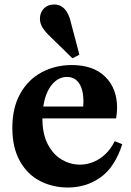

<svg xmlns="http://www.w3.org/2000/svg" viewBox="-20 -826 586 856"><path d="M300 -536Q396 -536 449 -484Q502 -432 502 -345Q502 -326 498 -300L496 -298H169Q169 -228 193.5 -182Q218 -136 256 -114Q294 -92 336 -92Q384 -92 425.5 -119.5Q467 -147 491 -196H493L525 -183Q492 -80 428 -35Q364 10 283 10Q215 10 158.5 -19Q102 -48 68.5 -108Q35 -168 35 -256Q35 -346 70.5 -409Q106 -472 166.5 -504Q227 -536 300 -536ZM351 -351Q352 -359 352 -374Q352 -425 333 -454Q314 -483 279 -483Q239 -483 210.5 -447.5Q182 -412 173 -351ZM158 -742Q158 -770 175.5 -788Q193 -806 221 -806Q279 -806 297 -722L334 -582L303 -566L207 -660Q182 -683 170 -702.5Q158 -722 158 -742Z"/></svg>

Font: Minipax
Style: Bold
Weight: 600
Designer: Raphaël Ronot, Igor Stepanchenko (Cyrillic)
Foundry: steppetype
Version: Version 1.002